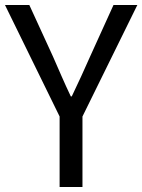

<svg xmlns="http://www.w3.org/2000/svg" viewBox="-21 -753 573 773"><path d="M219 0V-284L-1 -733H97L192 -526Q210 -485 227 -446Q244 -407 264 -365H268Q288 -407 306 -446Q324 -485 342 -526L436 -733H532L311 -284V0Z"/></svg>

Font: Farlight84_Sys_V01
Style: Regular
Weight: 400
Designer: Ryoko NISHIZUKA  (kana, bopomofo & ideographs); Paul D. Hunt (Latin, Greek & Cyrillic); Sandoll Communications , Soo-you
Foundry: Adobe
Version: Version 2.004;October 29, 2024;FontCreator 14.0.0.2814 64-bi